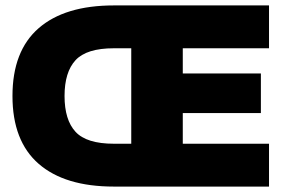

<svg xmlns="http://www.w3.org/2000/svg" viewBox="-20 -688 1054 708"><path d="M400 0Q219 0 122.5 -84Q26 -168 26 -334Q26 -500 122.5 -584Q219 -668 400 -668H972V-510H654V-417H942V-271H654V-158H972V0ZM400 -158H464V-510H400Q299 -510 258.5 -466Q218 -422 218 -334Q218 -246 258.5 -202Q299 -158 400 -158Z"/></svg>

Font: Gantari Black
Style: Regular
Weight: 900
Version: Version 1.000